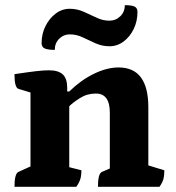

<svg xmlns="http://www.w3.org/2000/svg" viewBox="-20 -723 681 743"><path d="M36 0Q36 -52 52 -58L98 -79V-365L52 -379Q36 -383 36 -436Q89 -444 119 -447.5Q149 -451 169 -451Q206 -451 223 -435Q240 -419 240 -384V-369H248Q293 -413 343.5 -437.5Q394 -462 439 -462Q554 -462 554 -308V-83L616 -64Q616 -43 612 -29Q608 -15 597 0H359Q359 -52 375 -58L405 -71V-287Q405 -361 351 -361Q317 -361 289.5 -343.5Q262 -326 248 -312V-76L295 -64Q295 -43 290.5 -29Q286 -15 275 0ZM250 -590Q226 -590 209 -573Q192 -556 192 -530Q165 -530 153 -535.5Q141 -541 141 -556Q141 -592 156 -622Q171 -652 195.5 -670.5Q220 -689 250 -689Q278 -689 304 -677.5Q330 -666 354 -654.5Q378 -643 403 -643Q428 -643 445.5 -660Q463 -677 463 -703Q490 -703 501 -697.5Q512 -692 512 -677Q512 -641 497.5 -611Q483 -581 458.5 -562.5Q434 -544 404 -544Q375 -544 349.5 -555.5Q324 -567 300 -578.5Q276 -590 250 -590Z"/></svg>

Font: Petrona ExtraBold
Style: Regular
Weight: 800
Designer: Ringo R. Seeber
Foundry: Ringo R. Seeber
Version: Version 2.001; ttfautohint (v1.8.3)